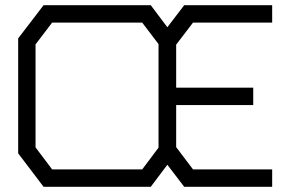

<svg xmlns="http://www.w3.org/2000/svg" viewBox="-20 -720 1109 740"><path d="M659 -548V-382H956V-315H659V-153L724 -67H1029V0H690L625 -85L561 0H148L50 -129V-572L148 -700H561L625 -615L690 -700H1029V-633H724ZM591 -151V-550L528 -633H181L117 -549V-152L181 -67H528Z"/></svg>

Font: Turret Road Medium
Style: Regular
Weight: 500
Designer: Noponies
Foundry: Noponies
Version: Version 1.001; ttfautohint (v1.8)